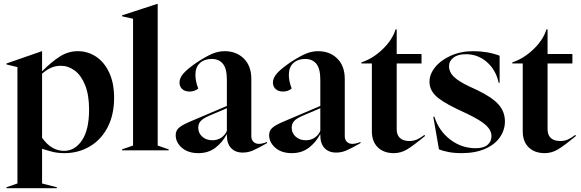

<svg xmlns="http://www.w3.org/2000/svg" viewBox="-20 -793 3064 1013"><path d="M14 195 72 175V-439L14 -453V-458L201 -523H202V-417Q252 -467 296 -495Q340 -523 391 -523Q442 -523 485.5 -495Q529 -467 555.5 -411.5Q582 -356 582 -277Q582 -187 547.5 -121Q513 -55 453 -20Q393 15 320 15Q287 15 259.5 8.5Q232 2 202 -8V175L280 195V200H14ZM318 3Q375 3 412.5 -52.5Q450 -108 450 -215Q450 -292 429 -344Q408 -396 374 -421Q340 -446 300 -446Q248 -446 202 -404V-66Q251 3 318 3Z M624 -5 682 -25V-694L624 -707V-712L811 -773H812V-25L870 -5V0H624Z M907 -80Q907 -102 921.5 -116.5Q936 -131 977 -149L1177 -234V-372Q1177 -431 1156 -456.5Q1135 -482 1097 -482Q1059 -482 1035 -460.5Q1011 -439 1011 -398Q1011 -364 1026 -326Q1007 -310 980 -310Q956 -310 941.5 -323Q927 -336 927 -358Q927 -381 947 -404.5Q967 -428 1016 -462Q1066 -495 1099 -509Q1132 -523 1165 -523Q1227 -523 1266.5 -484Q1306 -445 1306 -376V-74Q1306 -56 1317 -45Q1328 -34 1346 -34Q1364 -34 1389 -44V-38Q1342 -11 1315.5 0.5Q1289 12 1261 12Q1221 12 1199 -12Q1177 -36 1177 -78V-86Q1154 -42 1116.5 -13.5Q1079 15 1027 15Q972 15 939.5 -13.5Q907 -42 907 -80ZM1101 -53Q1128 -53 1148.5 -67.5Q1169 -82 1177 -103V-222L1083 -182Q1051 -168 1038.5 -154Q1026 -140 1026 -119Q1026 -91 1047 -72Q1068 -53 1101 -53Z M1400 -80Q1400 -102 1414.5 -116.5Q1429 -131 1470 -149L1670 -234V-372Q1670 -431 1649 -456.5Q1628 -482 1590 -482Q1552 -482 1528 -460.5Q1504 -439 1504 -398Q1504 -364 1519 -326Q1500 -310 1473 -310Q1449 -310 1434.5 -323Q1420 -336 1420 -358Q1420 -381 1440 -404.5Q1460 -428 1509 -462Q1559 -495 1592 -509Q1625 -523 1658 -523Q1720 -523 1759.5 -484Q1799 -445 1799 -376V-74Q1799 -56 1810 -45Q1821 -34 1839 -34Q1857 -34 1882 -44V-38Q1835 -11 1808.5 0.5Q1782 12 1754 12Q1714 12 1692 -12Q1670 -36 1670 -78V-86Q1647 -42 1609.5 -13.5Q1572 15 1520 15Q1465 15 1432.5 -13.5Q1400 -42 1400 -80ZM1594 -53Q1621 -53 1641.5 -67.5Q1662 -82 1670 -103V-222L1576 -182Q1544 -168 1531.5 -154Q1519 -140 1519 -119Q1519 -91 1540 -72Q1561 -53 1594 -53Z M1942 -100V-458H1887V-464Q1948 -484 1999.5 -534Q2051 -584 2067 -638H2073V-508H2204V-458H2073V-111Q2073 -81 2090 -65Q2107 -49 2140 -49Q2162 -49 2180 -57Q2198 -65 2219 -81L2223 -76Q2159 -23 2126.5 -4Q2094 15 2058 15Q2005 15 1973.5 -15.5Q1942 -46 1942 -100Z M2296 -5 2266 -177H2272Q2295 -103 2355 -57Q2415 -11 2490 -11Q2531 -11 2552 -28.5Q2573 -46 2573 -74Q2573 -105 2545 -131.5Q2517 -158 2444 -193L2389 -219Q2308 -258 2277 -289.5Q2246 -321 2246 -362Q2246 -401 2275.5 -438Q2305 -475 2358 -499Q2411 -523 2477 -523Q2553 -523 2616 -499V-356H2611Q2597 -423 2549.5 -465Q2502 -507 2438 -507Q2396 -507 2372.5 -489Q2349 -471 2349 -443Q2349 -414 2373 -389.5Q2397 -365 2456 -337L2499 -317Q2576 -280 2610 -242Q2644 -204 2644 -152Q2644 -108 2618 -69.5Q2592 -31 2540 -8Q2488 15 2415 15Q2377 15 2346 9Q2315 3 2296 -5Z M2738 -100V-458H2683V-464Q2744 -484 2795.5 -534Q2847 -584 2863 -638H2869V-508H3000V-458H2869V-111Q2869 -81 2886 -65Q2903 -49 2936 -49Q2958 -49 2976 -57Q2994 -65 3015 -81L3019 -76Q2955 -23 2922.5 -4Q2890 15 2854 15Q2801 15 2769.5 -15.5Q2738 -46 2738 -100Z"/></svg>

Font: Nyght Serif Medium
Style: Regular
Weight: 500
Designer: Maksym Kobuzan
Version: Version 0.410